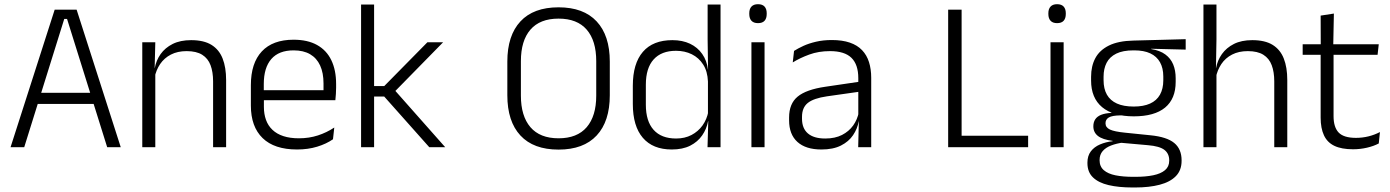

<svg xmlns="http://www.w3.org/2000/svg" viewBox="-20 -684 6459 892"><path d="M29 0 234 -639H336L541 0H478L291.5 -596H278.5L92.5 0ZM138.5 -201V-253H431V-201Z M970 0V-306Q970 -349.5 958.2 -381Q946.5 -412.5 919.5 -429.5Q892.5 -446.5 847 -446.5Q805 -446.5 774 -430.5Q743 -414.5 724 -386.5Q705 -358.5 698 -322.5L685.5 -367.5H699Q705.5 -403.5 726.2 -432.8Q747 -462 782.2 -479.8Q817.5 -497.5 868 -497.5Q927 -497.5 962.5 -475.5Q998 -453.5 1014.2 -412.2Q1030.5 -371 1030.5 -312V0ZM641 0V-487.5H701.5L698.5 -367L701.5 -364V0Z M1360 10.5Q1254.5 10.5 1200 -42.5Q1145.5 -95.5 1145.5 -193.5V-288.5Q1145.5 -390.5 1196.2 -445Q1247 -499.5 1344 -499.5Q1409 -499.5 1453 -475Q1497 -450.5 1519.2 -404.5Q1541.5 -358.5 1541.5 -294V-276.5Q1541.5 -262 1540.5 -247.5Q1539.5 -233 1538 -218.5H1482Q1483 -240.5 1483 -260.2Q1483 -280 1483 -296.5Q1483 -345.5 1467.2 -379.8Q1451.5 -414 1420.8 -432Q1390 -450 1344 -450Q1275.5 -450 1240.5 -409.8Q1205.5 -369.5 1205.5 -293.5V-246L1206 -238V-187.5Q1206 -154 1215.8 -127Q1225.5 -100 1245.8 -80.8Q1266 -61.5 1296.8 -51.5Q1327.5 -41.5 1368.5 -41.5Q1416 -41.5 1456.8 -54.8Q1497.5 -68 1533 -91.5L1527 -37Q1496 -15.5 1453.5 -2.5Q1411 10.5 1360 10.5ZM1177 -218.5V-265H1524.5V-218.5Z M1974.5 0 1765 -235.5H1710V-284H1765L1965.5 -487.5H2038.5L1809 -253.5V-270.5L2048.5 0ZM1657.5 0V-663H1718V0Z M2575 11Q2458.5 11 2397.8 -54.5Q2337 -120 2337 -241.5V-398Q2337 -519 2397.8 -584.5Q2458.5 -650 2575 -650Q2691 -650 2752 -584.5Q2813 -519 2813 -398V-241.5Q2813 -120 2752 -54.5Q2691 11 2575 11ZM2575 -41.5Q2661.5 -41.5 2705.8 -93.2Q2750 -145 2750 -239.5V-400Q2750 -495 2705.8 -546.2Q2661.5 -597.5 2575 -597.5Q2488.5 -597.5 2444.2 -546.2Q2400 -495 2400 -400V-239.5Q2400 -145 2444.2 -93.2Q2488.5 -41.5 2575 -41.5Z M3101 10.5Q3013 10.5 2966.5 -43.8Q2920 -98 2920 -201V-285.5Q2920 -389 2966.8 -443.2Q3013.5 -497.5 3104 -497.5Q3150.5 -497.5 3185.8 -480.8Q3221 -464 3242.5 -433.2Q3264 -402.5 3269 -361H3289L3269 -305.5Q3267 -352.5 3247 -384Q3227 -415.5 3194.2 -431.8Q3161.5 -448 3120.5 -448Q3053 -448 3016.8 -408Q2980.5 -368 2980.5 -290.5V-197.5Q2980.5 -121 3016.5 -80.8Q3052.5 -40.5 3121 -40.5Q3161.5 -40.5 3192.5 -56.8Q3223.5 -73 3243.8 -101.2Q3264 -129.5 3271 -166L3287 -121H3269.5Q3263 -85 3242.2 -55Q3221.5 -25 3186.5 -7.2Q3151.5 10.5 3101 10.5ZM3267 0 3270.5 -122 3269 -142V-347.5L3269.5 -362L3267.5 -500.5V-663H3327.5V0Z M3471 0V-487.5H3532V0ZM3501.5 -576.5Q3481.5 -576.5 3471.2 -587.5Q3461 -598.5 3461 -619V-622.5Q3461 -642.5 3471.2 -653.5Q3481.5 -664.5 3501.5 -664.5Q3522 -664.5 3532 -653.5Q3542 -642.5 3542 -622.5V-619Q3542 -598.5 3532 -587.5Q3522 -576.5 3501.5 -576.5Z M3967 0 3970 -121.5 3967.5 -131V-288.5V-321Q3967.5 -384 3935.8 -415.2Q3904 -446.5 3836 -446.5Q3783 -446.5 3739.5 -430.5Q3696 -414.5 3663 -394L3669 -447.5Q3687 -459 3712.5 -470.8Q3738 -482.5 3771.2 -490.2Q3804.5 -498 3844.5 -498Q3893.5 -498 3928.2 -486Q3963 -474 3985 -451Q4007 -428 4017.2 -395.5Q4027.5 -363 4027.5 -322.5V0ZM3796 10.5Q3723.5 10.5 3684.8 -24.5Q3646 -59.5 3646 -125V-138Q3646 -202.5 3685.8 -235.2Q3725.5 -268 3814.5 -281L3977.5 -305L3980.5 -259L3822 -236.5Q3760 -227.5 3733 -205.8Q3706 -184 3706 -141.5V-132.5Q3706 -87.5 3733.5 -64Q3761 -40.5 3814 -40.5Q3859.5 -40.5 3891.8 -57Q3924 -73.5 3943.8 -101.2Q3963.5 -129 3970 -163.5L3982 -120.5H3969.5Q3963.5 -86 3943.2 -56Q3923 -26 3886.8 -7.8Q3850.5 10.5 3796 10.5Z M4447.5 0H4385V-639H4447.5ZM4417.5 -53.5H4756.5V0H4417.5Z M4860.5 0V-487.5H4921.5V0ZM4891 -576.5Q4871 -576.5 4860.8 -587.5Q4850.5 -598.5 4850.5 -619V-622.5Q4850.5 -642.5 4860.8 -653.5Q4871 -664.5 4891 -664.5Q4911.5 -664.5 4921.5 -653.5Q4931.5 -642.5 4931.5 -622.5V-619Q4931.5 -598.5 4921.5 -587.5Q4911.5 -576.5 4891 -576.5Z M5247.5 -143.5Q5151.5 -143.5 5100.2 -186.2Q5049 -229 5049 -310V-327Q5049 -377 5068.8 -414Q5088.5 -451 5132 -472.5Q5175.5 -494 5246 -495.5L5488.5 -502V-453.5L5328.5 -457.5V-456Q5369 -449.5 5394 -431Q5419 -412.5 5430.5 -384.5Q5442 -356.5 5442 -320.5V-303.5Q5442 -225 5392.8 -184.2Q5343.5 -143.5 5247.5 -143.5ZM5244.5 137.5H5255Q5303 137.5 5338 130.2Q5373 123 5392.5 106.5Q5412 90 5412 62.5V61Q5412 29.5 5389.5 12.2Q5367 -5 5313 -9.5L5178 -21.5L5199 -22Q5166.5 -17.5 5141.8 -8Q5117 1.5 5102.8 18Q5088.5 34.5 5088.5 59.5V60.5Q5088.5 89.5 5108 106.5Q5127.5 123.5 5162.5 130.5Q5197.5 137.5 5244.5 137.5ZM5241 187Q5177.5 187 5130.5 176Q5083.5 165 5057.8 140.2Q5032 115.5 5032 73.5V71.5Q5032 40 5047.8 19.2Q5063.5 -1.5 5090.5 -13Q5117.5 -24.5 5149.5 -28L5149 -29.5Q5102.5 -35.5 5081 -52.2Q5059.5 -69 5059.5 -97V-97.5Q5059.5 -116 5068.2 -129.5Q5077 -143 5095.5 -150.5Q5114 -158 5143.5 -159.5V-168.5L5224 -147L5186 -148Q5146.5 -147.5 5131.2 -138.2Q5116 -129 5116 -111.5V-111Q5116 -92 5136.5 -82.2Q5157 -72.5 5207.5 -67.5L5325 -55.5Q5401 -48 5435.2 -19.8Q5469.5 8.5 5469.5 61V63Q5469.5 107 5443 134.2Q5416.5 161.5 5368 174.2Q5319.5 187 5254 187ZM5247 -189Q5292.5 -189 5323 -202.8Q5353.5 -216.5 5369 -244Q5384.5 -271.5 5384.5 -311V-328.5Q5384.5 -367.5 5369.2 -394.8Q5354 -422 5324.2 -436Q5294.5 -450 5249.5 -450H5246Q5196.5 -450 5165.8 -434.8Q5135 -419.5 5121 -392Q5107 -364.5 5107 -328V-311.5Q5107 -271.5 5122.5 -244.2Q5138 -217 5169 -203Q5200 -189 5247 -189Z M5900 0V-306Q5900 -349.5 5888.2 -381Q5876.5 -412.5 5849.5 -429.5Q5822.5 -446.5 5777 -446.5Q5735 -446.5 5704 -430.5Q5673 -414.5 5654.2 -386.5Q5635.5 -358.5 5628.5 -323L5613 -367.5H5629.5Q5636 -403.5 5656.8 -432.8Q5677.5 -462 5712.5 -479.8Q5747.5 -497.5 5798 -497.5Q5857 -497.5 5892.5 -475.5Q5928 -453.5 5944.2 -412.2Q5960.5 -371 5960.5 -312V0ZM5571 0V-663H5631.5V-501L5629 -361L5631.5 -356V0Z M6266 9.5Q6212.5 9.5 6179.2 -6.5Q6146 -22.5 6130.8 -55.5Q6115.5 -88.5 6115.5 -137.5V-455.5H6175.5V-144.5Q6175.5 -93 6199.2 -68.2Q6223 -43.5 6279.5 -43.5Q6309.5 -43.5 6337.8 -50.5Q6366 -57.5 6391 -70.5L6385.5 -17.5Q6362 -5 6330.5 2.2Q6299 9.5 6266 9.5ZM6032 -429.5V-478.5H6385.5L6380 -429.5ZM6116 -471.5 6115.5 -611.5 6177 -621 6174 -471.5Z"/></svg>

Font: Anek Odia Light
Style: Regular
Weight: 300
Designer: Yesha Goshar & Mahesh Sahu (Odia), Yesha Goshar (Latin)
Foundry: Ek Type
Version: Version 1.003